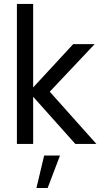

<svg xmlns="http://www.w3.org/2000/svg" viewBox="-20 -727 525 970"><path d="M65.4 0H147.5V-238.3L360.4 0H466.8L231.4 -263.7L458 -503.9H349.6L147.5 -285.2V-707H65.4ZM283.2 58.6H203.1L164.1 222.7H220.7Z"/></svg>

Font: Wanted Sans
Style: Regular
Weight: 400
Designer: Original Design by Kil Hyung-jin and Kang Hanbin, Wanted Lab, Inc; Hangeul from Source Han Sans by Jang Soo-young and Ka
Foundry: Wanted Lab, Inc.
Version: Version 1.001;Glyphs 3.2 (3227)